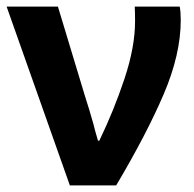

<svg xmlns="http://www.w3.org/2000/svg" viewBox="-24 -517 586 580"><path d="M232 -229Q245 -189 258 -143Q262 -126 272 -92H276Q320 -183 352 -279Q384 -375 384 -453Q384 -482 383 -497H519Q522 -481 522 -456Q522 -353 470.5 -232.5Q419 -112 327 43H187L-4 -497H151Z"/></svg>

Font: LINE Seed Sans KR Bold
Style: Regular
Weight: 700
Designer: LINE BX Design & Sandoll Inc & Dalton Maag Ltd
Foundry: Sandoll Inc.
Version: Version 1.000